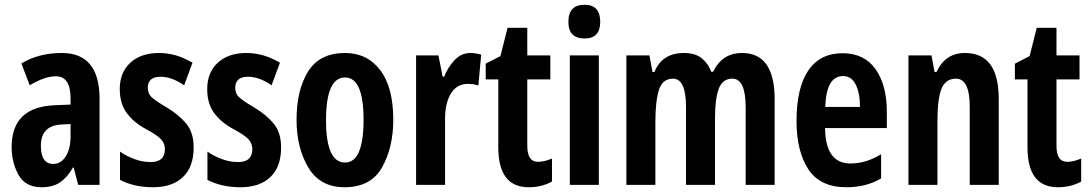

<svg xmlns="http://www.w3.org/2000/svg" viewBox="-20 -778 4587 808"><path d="M277 -205Q277 -151 256.5 -119.5Q236 -88 204 -88Q152 -88 152 -165Q152 -249 238 -254L277 -256ZM70 -511 105 -419Q168 -457 215 -457Q277 -457 277 -363V-338L210 -335Q29 -328 29 -159Q29 -94 58 -42Q87 10 155 10Q202 10 232.5 -10.5Q263 -31 287 -73H290L309 0H399V-362Q399 -555 240 -555Q143 -555 70 -511Z M683 -325Q632 -355 617 -370Q602 -385 602 -408Q602 -455 655 -455Q682 -455 707 -445Q732 -435 755 -419L790 -514Q722 -555 649 -555Q573 -555 528.5 -514Q484 -473 484 -403Q484 -343 512.5 -303.5Q541 -264 592 -236Q643 -209 658.5 -191Q674 -173 674 -151Q674 -96 614 -96Q579 -96 544.5 -109Q510 -122 485 -140V-21Q545 10 624 10Q705 10 750 -33Q795 -76 795 -157Q795 -220 764 -257.5Q733 -295 683 -325Z M1051 -325Q1000 -355 985 -370Q970 -385 970 -408Q970 -455 1023 -455Q1050 -455 1075 -445Q1100 -435 1123 -419L1158 -514Q1090 -555 1017 -555Q941 -555 896.5 -514Q852 -473 852 -403Q852 -343 880.5 -303.5Q909 -264 960 -236Q1011 -209 1026.5 -191Q1042 -173 1042 -151Q1042 -96 982 -96Q947 -96 912.5 -109Q878 -122 853 -140V-21Q913 10 992 10Q1073 10 1118 -33Q1163 -76 1163 -157Q1163 -220 1132 -257.5Q1101 -295 1051 -325Z M1432 -555Q1325 -555 1276.5 -477Q1228 -399 1228 -274Q1228 -156 1277.5 -73Q1327 10 1430 10Q1541 10 1588 -74Q1635 -158 1635 -274Q1635 -411 1580 -483Q1525 -555 1432 -555ZM1432 -452Q1510 -452 1510 -274Q1510 -94 1432 -94Q1352 -94 1352 -272Q1352 -452 1432 -452Z M1849 -455H1843L1825 -545H1731V0H1853V-279Q1853 -345 1878 -385Q1903 -425 1948 -425Q1975 -425 1993 -418L2005 -548Q1980 -555 1960 -555Q1921 -555 1893 -525Q1865 -495 1849 -455Z M2199 -164V-444H2296V-545H2199V-661H2116L2086 -542L2024 -510V-444H2077V-158Q2077 10 2205 10Q2260 10 2303 -14V-111Q2271 -97 2244 -97Q2199 -97 2199 -164Z M2372 -686Q2372 -616 2440 -616Q2506 -616 2506 -686Q2506 -758 2440 -758Q2372 -758 2372 -686ZM2378 -545V0H2500V-545Z M2981 -476H2973Q2961 -510 2933.5 -532.5Q2906 -555 2859 -555Q2766 -555 2734 -475H2726L2713 -545H2616V0H2738V-264Q2738 -352 2753 -399.5Q2768 -447 2812 -447Q2867 -447 2867 -327V0H2989V-280Q2989 -363 3005 -405Q3021 -447 3062 -447Q3118 -447 3118 -326V0H3240V-360Q3240 -555 3103 -555Q3019 -555 2981 -476Z M3332 -269Q3332 -142 3381.5 -66Q3431 10 3542 10Q3625 10 3688 -27V-129Q3625 -90 3559 -90Q3454 -90 3452 -239H3712V-309Q3712 -420 3664.5 -487Q3617 -554 3526 -554Q3430 -554 3381 -480.5Q3332 -407 3332 -269ZM3599 -328H3453Q3457 -458 3528 -458Q3563 -458 3581 -422.5Q3599 -387 3599 -328Z M3921 -475H3913L3900 -545H3803V0H3925V-266Q3925 -364 3942.5 -405.5Q3960 -447 4003 -447Q4061 -447 4061 -328V0H4183V-362Q4183 -555 4041 -555Q3958 -555 3921 -475Z M4426 -164V-444H4523V-545H4426V-661H4343L4313 -542L4251 -510V-444H4304V-158Q4304 10 4432 10Q4487 10 4530 -14V-111Q4498 -97 4471 -97Q4426 -97 4426 -164Z"/></svg>

Font: Noto Sans UI Condensed
Style: Bold
Weight: 700
Width: 3
Designer: Monotype Design Team
Foundry: Monotype Imaging Inc.
Version: 1.001